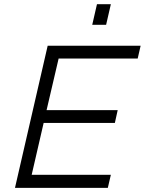

<svg xmlns="http://www.w3.org/2000/svg" viewBox="-20 -912 703 932"><path d="M427.7 -791.5 450.7 -891.6H518.1L495.1 -791.5ZM52.7 0 211.4 -689.9H662.6L648.4 -627.9H264.6L206.1 -377.4H551.3L537.6 -315.4H191.9L133.8 -63.5H518.1L503.4 0Z"/></svg>

Font: HK Grotesk Legacy
Style: Italic
Weight: 400
Italic angle: -13°
Designer: Alfredo Marco Pradil
Foundry: Hanken Design Co.
Version: Version 2.022;PS 002.022;hotconv 1.0.88;makeotf.lib2.5.64775